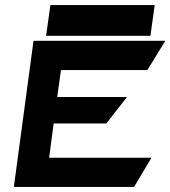

<svg xmlns="http://www.w3.org/2000/svg" viewBox="-20 -742 676 762"><path d="M180 -722 163 -600H577L594 -722ZM222 -464H565L636 -580H113L35 0H512L581 -116H175L193 -252H402L484 -357H207Z"/></svg>

Font: Charger
Style: HemiRT
Weight: 900
Designer: Jasper
Foundry: Cannot Into Space Fonts
Version: Version 0.99